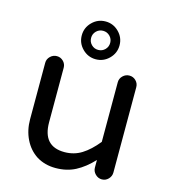

<svg xmlns="http://www.w3.org/2000/svg" viewBox="-109 -812 813 911"><g transform="rotate(15 297.5 -356.5)"><path d="M205.1 -629.9Q205.1 -668 232.4 -695.3Q259.8 -722.7 297.9 -722.7Q335.9 -722.7 363.3 -695.3Q390.6 -668 390.6 -629.9Q390.6 -591.8 363.3 -564.5Q335.9 -537.1 297.9 -537.1Q259.8 -537.1 232.4 -564.5Q205.1 -591.8 205.1 -629.9ZM344.7 -629.9Q344.7 -649.4 331.1 -663.1Q317.4 -676.8 297.9 -676.8Q278.3 -676.8 264.6 -663.1Q251 -649.4 251 -629.9Q251 -610.4 264.6 -596.7Q278.3 -583 297.9 -583Q317.4 -583 331.1 -596.7Q344.7 -610.4 344.7 -629.9ZM153.3 -14.6Q114.3 -40 92.8 -84Q71.3 -127.9 71.3 -181.6V-459Q71.3 -477.5 85 -490.7Q98.6 -503.9 117.2 -503.9Q135.7 -503.9 148.9 -490.7Q162.1 -477.5 162.1 -459V-191.4Q162.1 -73.2 268.6 -73.2Q315.4 -73.2 353 -96.7Q390.6 -120.1 427.7 -166V-459Q427.7 -477.5 441.4 -490.7Q455.1 -503.9 473.6 -503.9Q492.2 -503.9 505.4 -490.7Q518.6 -477.5 518.6 -459V-40Q518.6 -21.5 505.4 -7.8Q492.2 5.9 473.6 5.9Q455.1 5.9 441.4 -7.8Q427.7 -21.5 427.7 -40V-77.1Q387.7 -34.2 344.7 -11.7Q301.8 10.7 247.1 10.7Q194.3 10.7 153.3 -14.6Z"/></g></svg>

Font: KTXP_ComRound
Style: Medium
Weight: 500
Version: Version 1.01;May 16, 2022;FontCreator 13.0.0.2683 64-bit